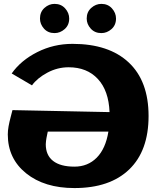

<svg xmlns="http://www.w3.org/2000/svg" viewBox="-20 -955 800 985"><path d="M20 -265.1Q20 -284.7 23.9 -306.6Q27.8 -328.6 35.6 -357.9Q43.5 -387.2 43.9 -390.1L542 -379.9Q537.6 -490.2 481.9 -550Q426.3 -609.9 332 -609.9Q274.9 -609.9 223.1 -582.3Q171.4 -554.7 144 -517.1L40 -578.1Q86.9 -645 170.9 -687.5Q254.9 -730 352.1 -730Q538.6 -730 640.4 -634.5Q742.2 -539.1 742.2 -359.9Q742.2 -181.2 642.8 -85.7Q543.5 9.8 361.8 9.8Q208 9.8 114 -65.9Q20 -141.6 20 -265.1ZM185.1 -859.9Q185.1 -893.6 208 -914.3Q231 -935.1 259.8 -935.1Q293.5 -935.1 314.2 -911.9Q335 -888.7 335 -859.9Q335 -826.2 311.8 -805.7Q288.6 -785.2 259.8 -785.2Q226.1 -785.2 205.6 -808.1Q185.1 -831.1 185.1 -859.9ZM214.8 -214.8Q214.8 -158.7 252.4 -129.4Q290 -100.1 361.8 -100.1Q430.7 -100.1 476.3 -146.2Q522 -192.4 536.1 -279.8H225.1Q224.1 -275.4 221.9 -264.6Q219.7 -253.9 218.5 -247.6Q217.3 -241.2 216.1 -231.9Q214.8 -222.7 214.8 -214.8ZM424.8 -859.9Q424.8 -893.6 448 -914.3Q471.2 -935.1 500 -935.1Q533.7 -935.1 554.4 -911.9Q575.2 -888.7 575.2 -859.9Q575.2 -826.2 552 -805.7Q528.8 -785.2 500 -785.2Q466.3 -785.2 445.6 -808.1Q424.8 -831.1 424.8 -859.9Z"/></svg>

Font: Zantroke
Style: Regular
Weight: 500
Foundry: gluk
Version: Version 0.36